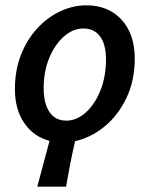

<svg xmlns="http://www.w3.org/2000/svg" viewBox="-20 -523 561 721"><path d="M229 -70Q268 -70 302 -100.5Q336 -131 357 -183Q378 -235 378 -300Q378 -356 356 -386Q334 -416 293 -416Q254 -416 220 -386Q186 -356 165 -305.5Q144 -255 144 -192Q144 -134 166 -102Q188 -70 229 -70ZM120 178 166 6Q106 -10 71 -61Q36 -112 36 -188Q36 -259 58.5 -316.5Q81 -374 119.5 -416Q158 -458 206 -480.5Q254 -503 304 -503Q387 -503 436.5 -449Q486 -395 486 -303Q486 -220 454.5 -154.5Q423 -89 372 -47.5Q321 -6 262 7Q252 50 244 91Q236 132 228 178Z"/></svg>

Font: Source Sans 3 Semibold
Style: Italic
Weight: 600
Italic angle: -11°
Designer: Paul D. Hunt
Foundry: Adobe
Version: Version 3.052;hotconv 1.1.0;makeotfexe 2.6.0